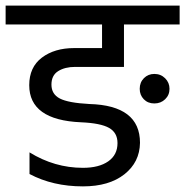

<svg xmlns="http://www.w3.org/2000/svg" viewBox="-42 -662 659 683"><path d="M507 -399Q530 -399 545.5 -383.5Q561 -368 561 -346Q561 -324 545.5 -309Q530 -294 507 -294Q484 -294 469.5 -309Q455 -324 455 -346Q455 -369 470 -384Q485 -399 507 -399ZM-22 -642H597V-575H399V-424H225Q189 -424 165 -409Q141 -394 141 -361Q141 -327 171 -311.5Q201 -296 276 -292Q456 -287 456 -154Q455 -85 400.5 -42Q346 1 253 1Q146 1 63 -43V-120Q152 -65 253 -65Q310 -65 343 -88Q376 -111 376 -153Q376 -190 346 -207Q316 -224 246 -227Q62 -235 62 -359Q62 -423 107 -457Q152 -491 222 -491H321V-575H-22Z"/></svg>

Font: Hind
Style: Regular
Weight: 400
Designer: Manushi Parikh, Satya Rajpurohit
Foundry: Indian Type Foundry
Version: Version 2.000;PS 1.0;hotconv 1.0.79;makeotf.lib2.5.61930